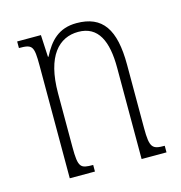

<svg xmlns="http://www.w3.org/2000/svg" viewBox="-82 -574 611 648"><g transform="rotate(-15 224.0 -250.0)"><path d="M422 -23C379 -23 370 -29 370 -99V-320C370 -444 332 -500 241 -500C178 -500 146 -464 121 -415H119L115 -492H32V-469C79 -469 84 -463 84 -394V0H172V-23C128 -23 120 -27 120 -99V-287C120 -418 172 -470 239 -470C309 -470 335 -412 335 -319V0H422Z"/></g></svg>

Font: Noto Serif Armenian ExtraCondensed ExtraLight
Style: Regular
Weight: 200
Width: 2
Designer: Monotype Design Team
Foundry: Monotype Imaging Inc.
Version: Version 2.008